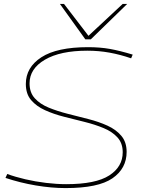

<svg xmlns="http://www.w3.org/2000/svg" viewBox="-20 -951 739 981"><path d="M658 -672 650 -653Q595 -672 540 -682Q485 -692 426 -692Q288 -692 209.5 -646Q131 -600 131 -525Q131 -478 158 -448.5Q185 -419 229 -401Q273 -383 326 -369.5Q379 -356 432 -342.5Q485 -329 529 -309Q573 -289 600 -257Q627 -225 627 -175Q627 -90 554.5 -40Q482 10 315 10Q243 10 163 -3.5Q83 -17 8 -42L17 -62Q58 -47 109.5 -35Q161 -23 215.5 -16.5Q270 -10 318 -10Q469 -10 538 -54.5Q607 -99 607 -173Q607 -219 580.5 -248.5Q554 -278 509.5 -296.5Q465 -315 412.5 -328Q360 -341 307 -354.5Q254 -368 210 -388Q166 -408 139 -439.5Q112 -471 112 -522Q112 -607 191.5 -658.5Q271 -710 430 -710Q491 -710 541.5 -701Q592 -692 658 -672ZM630 -931 444 -750H416L286 -931H307L432 -768L607 -931Z"/></svg>

Font: Georama Extended Thin
Style: Italic
Weight: 100
Width: 7
Italic angle: -9°
Designer: Jean-Baptiste Levee
Foundry: Production Type
Version: Version 1.000